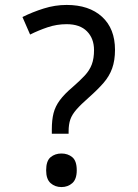

<svg xmlns="http://www.w3.org/2000/svg" viewBox="-20 -744 558 778"><path d="M190 -202V-220Q190 -258 197 -285.5Q204 -313 222.5 -338Q241 -363 273 -390Q304 -417 323.5 -438Q343 -459 352 -483Q361 -507 361 -541Q361 -588 332.5 -617Q304 -646 250 -646Q210 -646 173 -633.5Q136 -621 102 -604L71 -675Q111 -695 157 -709.5Q203 -724 250 -724Q341 -724 393.5 -676Q446 -628 446 -542Q446 -499 434.5 -467Q423 -435 399.5 -408Q376 -381 341 -350Q308 -321 290 -300.5Q272 -280 265 -260Q258 -240 258 -211V-202ZM167 -54Q167 -92 185 -107Q203 -122 229 -122Q255 -122 273 -107Q291 -92 291 -54Q291 -18 273 -2Q255 14 229 14Q203 14 185 -2Q167 -18 167 -54Z"/></svg>

Font: hexhindi15
Style: Regular
Weight: 400
Designer: Jelle Bosma - Monotype Design Team
Foundry: Monotype Imaging Inc.
Version: Version 2.006